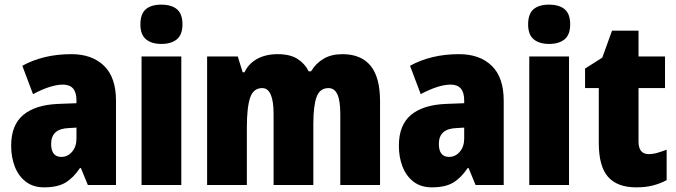

<svg xmlns="http://www.w3.org/2000/svg" viewBox="-20 -796 2910 826"><path d="M287 -563Q376 -563 427.5 -513Q479 -463 479 -363V0H358L328 -73H324Q295 -30 261 -10Q227 10 170 10Q123 10 91.5 -14Q60 -38 44 -78.5Q28 -119 28 -169Q28 -258 80 -301.5Q132 -345 231 -349L309 -352V-364Q309 -432 251 -432Q199 -432 122 -391L76 -513Q119 -537 172 -550Q225 -563 287 -563ZM275 -245Q200 -242 200 -177Q200 -121 244 -121Q271 -121 290 -143Q309 -165 309 -200V-247Z M674 -776Q718 -776 741.5 -756Q765 -736 765 -691Q765 -647 741 -627Q717 -607 674 -607Q632 -607 608 -627Q584 -647 584 -691Q584 -736 607 -756Q630 -776 674 -776ZM760 -553V0H589V-553Z M1453 -563Q1533 -563 1574 -513.5Q1615 -464 1615 -360V0H1444V-305Q1444 -363 1431.5 -390Q1419 -417 1393 -417Q1356 -417 1342 -379Q1328 -341 1328 -262V0H1157V-305Q1157 -417 1108 -417Q1070 -417 1056 -375.5Q1042 -334 1042 -246V0H871V-553H1003L1024 -485H1032Q1049 -522 1086 -542.5Q1123 -563 1175 -563Q1228 -563 1260 -542.5Q1292 -522 1308 -489H1318Q1339 -524 1372.5 -543.5Q1406 -563 1453 -563Z M1955 -563Q2044 -563 2095.5 -513Q2147 -463 2147 -363V0H2026L1996 -73H1992Q1963 -30 1929 -10Q1895 10 1838 10Q1791 10 1759.5 -14Q1728 -38 1712 -78.5Q1696 -119 1696 -169Q1696 -258 1748 -301.5Q1800 -345 1899 -349L1977 -352V-364Q1977 -432 1919 -432Q1867 -432 1790 -391L1744 -513Q1787 -537 1840 -550Q1893 -563 1955 -563ZM1943 -245Q1868 -242 1868 -177Q1868 -121 1912 -121Q1939 -121 1958 -143Q1977 -165 1977 -200V-247Z M2342 -776Q2386 -776 2409.5 -756Q2433 -736 2433 -691Q2433 -647 2409 -627Q2385 -607 2342 -607Q2300 -607 2276 -627Q2252 -647 2252 -691Q2252 -736 2275 -756Q2298 -776 2342 -776ZM2428 -553V0H2257V-553Z M2771 -133Q2789 -133 2808 -138.5Q2827 -144 2848 -152V-21Q2820 -6 2788.5 2Q2757 10 2717 10Q2636 10 2596 -35Q2556 -80 2556 -182V-417H2497V-501L2571 -548L2613 -664H2727V-553H2841V-417H2727V-187Q2727 -133 2771 -133Z"/></svg>

Font: Noto Sans Myanmar Condensed Black
Style: Regular
Weight: 900
Width: 3
Designer: Monotype Design Team
Foundry: Monotype Imaging Inc.
Version: Version 2.107; ttfautohint (v1.8.4.7-5d5b)